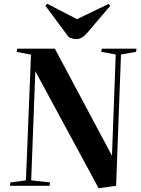

<svg xmlns="http://www.w3.org/2000/svg" viewBox="-20 -989 749 1022"><path d="M576 -160 596 -699 519 -713 522 -730H707L704 -713L624 -699L598 0L505 13L168 -610L146 -29L246 -18L244 0H33L35 -18L118 -29L145 -698L69 -713L72 -730H272ZM222 -958 231 -969 390 -887 558 -968 567 -958 445 -815Q416 -781 388 -781Q375 -781 365.5 -784Q356 -787 346 -791Z"/></svg>

Font: Literata 72pt
Style: Bold Italic
Weight: 700
Italic angle: -2°
Designer: Latin by Veronika Burian and Jose Scaglione. Greek by Irene Vlachou. Cyrillic by Vera Evstafieva
Foundry: TypeTogether
Version: Version 3.002